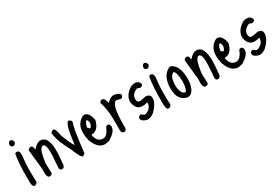

<svg xmlns="http://www.w3.org/2000/svg" viewBox="34 -1198 2767 1917"><g transform="rotate(-30 1417.5 -239.0)"><path d="M85 -496.1Q110.4 -496.1 116.2 -462.9Q116.2 -447.3 94.7 -432.6H85Q57.6 -432.6 57.6 -465.8Q65.4 -496.1 85 -496.1ZM91.8 -364.3Q125 -359.4 110.4 -265.6Q98.6 -188.5 106.4 -6.8Q91.8 21.5 68.4 17.6Q41 13.7 45.9 -79.1Q43.9 -241.2 62.5 -350.6Q64.5 -365.2 91.8 -364.3Z M351.6 -345.7Q450.2 -337.9 431.6 -108.4L423.8 -21.5Q418 13.7 389.6 11.7Q363.3 9.8 366.2 -23.4L373 -118.2Q386.7 -285.2 343.8 -288.1Q297.9 -292 277.3 -114.3L281.2 -8.8Q279.3 11.7 248 12.7Q211.9 9.8 220.7 -90.8L197.3 -314.5Q199.2 -336.9 233.4 -338.9Q253.9 -337.9 257.8 -294.9L261.7 -293.9Q305.7 -348.6 351.6 -345.7Z M509.8 -375Q537.1 -375 549.8 -285.2Q597.7 -162.1 618.2 -137.7H621.1Q648.4 -375 688.5 -375H692.4Q718.8 -364.3 718.8 -343.8Q694.3 -295.9 664.1 -14.6Q643.6 3.9 635.7 3.9Q612.3 3.9 569.3 -110.4Q490.2 -252.9 479.5 -346.7Q479.5 -363.3 509.8 -375Z M850.6 -348.6Q905.3 -348.6 924.8 -250Q899.4 -139.6 820.3 -139.6H816.4V-136.7Q832 -47.9 899.4 -47.9Q951.2 -47.9 983.4 -136.7L1004.9 -145.5Q1026.4 -145.5 1032.2 -112.3Q1032.2 -51.8 937.5 2L890.6 10.7Q806.6 10.7 764.6 -109.4Q752.9 -157.2 752.9 -188.5V-201.2Q752.9 -300.8 835.9 -345.7ZM814.5 -225.6V-223.6L835.9 -201.2Q850.6 -201.2 863.3 -241.2V-256.8Q858.4 -287.1 850.6 -287.1H844.7Q830.1 -287.1 814.5 -225.6Z M1085 -392.6Q1111.3 -392.6 1125 -329.1H1127.9Q1165 -373 1208 -373Q1278.3 -360.4 1278.3 -329.1Q1269.5 -301.8 1248 -301.8L1210.9 -313.5H1201.2Q1143.6 -302.7 1143.6 -76.2V-30.3Q1137.7 0 1116.2 0Q1085 0 1085 -37.1V-150.4Q1085 -275.4 1053.7 -369.1Q1061.5 -392.6 1085 -392.6Z M1443.4 -371.1Q1494.1 -371.1 1504.9 -328.1Q1504.9 -307.6 1477.5 -302.7H1468.8Q1456.1 -311.5 1446.3 -311.5H1437.5Q1373 -284.2 1373 -229.5V-220.7Q1377.9 -188.5 1403.3 -188.5H1412.1L1479.5 -201.2Q1529.3 -195.3 1529.3 -152.3Q1529.3 -88.9 1452.1 -16.6Q1416 10.7 1378.9 10.7Q1311.5 -3.9 1311.5 -44.9Q1321.3 -69.3 1344.7 -69.3L1375 -47.9H1390.6Q1461.9 -75.2 1461.9 -136.7L1458 -140.6Q1433.6 -131.8 1403.3 -131.8Q1331.1 -131.8 1314.5 -225.6Q1314.5 -310.5 1409.2 -364.3Z M1628.9 -496.1Q1654.3 -496.1 1660.2 -462.9Q1660.2 -447.3 1638.7 -432.6H1628.9Q1601.6 -432.6 1601.6 -465.8Q1609.4 -496.1 1628.9 -496.1ZM1635.7 -364.3Q1668.9 -359.4 1654.3 -265.6Q1642.6 -188.5 1650.4 -6.8Q1635.7 21.5 1612.3 17.6Q1585 13.7 1589.8 -79.1Q1587.9 -241.2 1606.4 -350.6Q1608.4 -365.2 1635.7 -364.3Z M1840.8 -336.9Q1924.8 -306.6 1929.7 -151.4V-145.5Q1925.8 -15.6 1862.3 13.7L1835 17.6Q1730.5 -7.8 1730.5 -139.6V-142.6Q1730.5 -285.2 1822.3 -333ZM1788.1 -151.4V-129.9Q1798.8 -38.1 1844.7 -38.1Q1871.1 -67.4 1871.1 -151.4V-157.2Q1866.2 -261.7 1837.9 -271.5Q1788.1 -249 1788.1 -151.4Z M2149.4 -345.7Q2248 -337.9 2229.5 -108.4L2221.7 -21.5Q2215.8 13.7 2187.5 11.7Q2161.1 9.8 2164.1 -23.4L2170.9 -118.2Q2184.6 -285.2 2141.6 -288.1Q2095.7 -292 2075.2 -114.3L2079.1 -8.8Q2077.1 11.7 2045.9 12.7Q2009.8 9.8 2018.6 -90.8L1995.1 -314.5Q1997.1 -336.9 2031.2 -338.9Q2051.8 -337.9 2055.7 -294.9L2059.6 -293.9Q2103.5 -348.6 2149.4 -345.7Z M2385.7 -348.6Q2440.4 -348.6 2460 -250Q2434.6 -139.6 2355.5 -139.6H2351.6V-136.7Q2367.2 -47.9 2434.6 -47.9Q2486.3 -47.9 2518.6 -136.7L2540 -145.5Q2561.5 -145.5 2567.4 -112.3Q2567.4 -51.8 2472.7 2L2425.8 10.7Q2341.8 10.7 2299.8 -109.4Q2288.1 -157.2 2288.1 -188.5V-201.2Q2288.1 -300.8 2371.1 -345.7ZM2349.6 -225.6V-223.6L2371.1 -201.2Q2385.7 -201.2 2398.4 -241.2V-256.8Q2393.6 -287.1 2385.7 -287.1H2379.9Q2365.2 -287.1 2349.6 -225.6Z M2734.4 -371.1Q2785.2 -371.1 2795.9 -328.1Q2795.9 -307.6 2768.6 -302.7H2759.8Q2747.1 -311.5 2737.3 -311.5H2728.5Q2664.1 -284.2 2664.1 -229.5V-220.7Q2668.9 -188.5 2694.3 -188.5H2703.1L2770.5 -201.2Q2820.3 -195.3 2820.3 -152.3Q2820.3 -88.9 2743.2 -16.6Q2707 10.7 2669.9 10.7Q2602.5 -3.9 2602.5 -44.9Q2612.3 -69.3 2635.7 -69.3L2666 -47.9H2681.6Q2752.9 -75.2 2752.9 -136.7L2749 -140.6Q2724.6 -131.8 2694.3 -131.8Q2622.1 -131.8 2605.5 -225.6Q2605.5 -310.5 2700.2 -364.3Z"/></g></svg>

Font: Sue Ellen Francisco
Style: Regular
Weight: 400
Designer: Kimberly Geswein
Foundry: Kimberly Geswein
Version: Version 1.002 2007